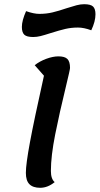

<svg xmlns="http://www.w3.org/2000/svg" viewBox="-20 -868 474 913"><path d="M103 -46Q103 -87 122.5 -192Q142 -297 189 -508L145 -558Q169 -577 200.5 -588.5Q232 -600 258 -600Q288 -600 300.5 -587.5Q313 -575 313 -545Q313 -537 294 -459Q263 -332 242.5 -229Q222 -126 222 -55Q222 -17 240 -2Q207 25 171 25Q137 25 120 8Q103 -9 103 -46ZM84 -740Q84 -770 104 -815Q141 -802 167 -802Q200 -802 229.5 -809Q259 -816 297 -829Q325 -838 344 -843Q363 -848 380 -848Q411 -848 422.5 -837Q434 -826 434 -800Q434 -766 414 -724Q379 -737 351 -737Q319 -737 291 -730.5Q263 -724 222 -711Q191 -701 173 -696.5Q155 -692 138 -692Q107 -692 95.5 -703Q84 -714 84 -740Z"/></svg>

Font: Lemonada
Style: Regular
Weight: 400
Designer: Mohamed Gaber (Arabic) Eduardo Tunni (Latin)
Foundry: Kief Type Foundry
Version: Version 3.006